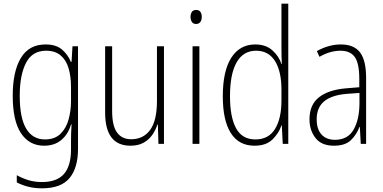

<svg xmlns="http://www.w3.org/2000/svg" viewBox="-20 -780 2078 1041"><path d="M227 -539Q284 -539 316 -511.5Q348 -484 364 -445H368L373 -529H403V27Q403 130 357 185.5Q311 241 208 241Q167 241 133.5 232.5Q100 224 71 209V170Q102 187 135 197Q168 207 208 207Q288 207 326.5 163.5Q365 120 365 30V-10Q365 -33 365.5 -55Q366 -77 368 -105H365Q350 -53 313 -21.5Q276 10 219 10Q139 10 94 -57.5Q49 -125 49 -261Q49 -392 93 -465.5Q137 -539 227 -539ZM230 -505Q155 -505 121 -439Q87 -373 87 -261Q87 -141 122 -82.5Q157 -24 224 -24Q277 -24 308 -54.5Q339 -85 352 -132.5Q365 -180 365 -232V-308Q365 -365 352 -409.5Q339 -454 309 -479.5Q279 -505 230 -505Z M869 -529V0H839L836 -104H833Q824 -75 806 -49Q788 -23 759 -6.5Q730 10 687 10Q550 10 550 -170V-529H588V-178Q588 -98 614.5 -61.5Q641 -25 691 -25Q757 -25 794 -75.5Q831 -126 831 -233V-529Z M1044 -726Q1060 -726 1067 -715Q1074 -704 1074 -689Q1074 -671 1066 -660.5Q1058 -650 1043 -650Q1028 -650 1020.5 -661Q1013 -672 1013 -688Q1013 -704 1020 -715Q1027 -726 1044 -726ZM1061 -529V0H1024V-529Z M1360 10Q1275 10 1231.5 -58.5Q1188 -127 1188 -258Q1188 -395 1234 -467Q1280 -539 1364 -539Q1422 -539 1457.5 -506.5Q1493 -474 1506 -433H1508Q1507 -456 1506.5 -476.5Q1506 -497 1506 -517V-760H1543V0H1513L1508 -100H1506Q1492 -58 1457.5 -24Q1423 10 1360 10ZM1365 -24Q1436 -24 1471 -80.5Q1506 -137 1506 -236V-294Q1506 -393 1471 -449Q1436 -505 1368 -505Q1299 -505 1263 -442Q1227 -379 1227 -258Q1227 -145 1260 -84.5Q1293 -24 1365 -24Z M1828 -539Q1899 -539 1932 -496Q1965 -453 1965 -357V0H1936L1931 -92H1929Q1914 -51 1883 -20.5Q1852 10 1790 10Q1723 10 1690.5 -32Q1658 -74 1658 -133Q1658 -212 1709.5 -252.5Q1761 -293 1855 -301L1928 -307V-353Q1928 -437 1903.5 -471Q1879 -505 1826 -505Q1800 -505 1772 -497.5Q1744 -490 1712 -472L1698 -503Q1728 -520 1761 -529.5Q1794 -539 1828 -539ZM1858 -271Q1778 -264 1737.5 -230.5Q1697 -197 1697 -133Q1697 -80 1723 -51Q1749 -22 1796 -22Q1865 -22 1896.5 -76Q1928 -130 1929 -218V-276Z"/></svg>

Font: Noto Sans Telugu Condensed ExtraLight
Style: Regular
Weight: 200
Width: 3
Designer: Jelle Bosma - Monotype Design Team
Foundry: Monotype Imaging Inc.
Version: Version 2.005; ttfautohint (v1.8.4.7-5d5b)